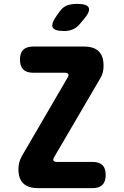

<svg xmlns="http://www.w3.org/2000/svg" viewBox="-20 -970 640 990"><path d="M176 0Q125 0 100 -24.5Q75 -49 75 -97Q75 -117 79.5 -133Q84 -149 92 -164L328 -569Q336 -582 332 -588.5Q328 -595 313 -595H150Q116 -595 99.5 -612Q83 -629 83 -663Q83 -697 100 -713.5Q117 -730 151 -730H413Q464 -730 489 -705.5Q514 -681 514 -631Q514 -612 510 -596.5Q506 -581 497 -566L260 -161Q252 -148 256 -141.5Q260 -135 275 -135H458Q492 -135 508.5 -118.5Q525 -102 525 -68Q525 -34 508.5 -17Q492 0 458 0ZM311 -810Q260 -810 251.5 -829Q243 -848 272 -889L287 -910Q305 -935 327 -942.5Q349 -950 378 -950Q429 -950 437.5 -930.5Q446 -911 414 -873L393 -848Q377 -828 356.5 -819Q336 -810 311 -810Z"/></svg>

Font: Maple Mono ExtraBold
Style: Regular
Weight: 800
Monospace: yes
Designer: subframe7536
Version: Version 7.000